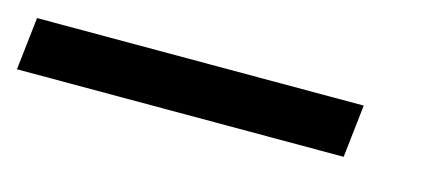

<svg xmlns="http://www.w3.org/2000/svg" viewBox="-25 -60 646 281"><g transform="rotate(15 298.5 80.0)"><path d="M495 120H0L9 40H504Z"/></g></svg>

Font: Kulim Park
Style: Bold Italic
Weight: 700
Italic angle: -8°
Designer: Noponies / Dale Sattler
Foundry: Noponies
Version: Version 1.000; ttfautohint (v1.8.3)